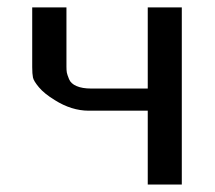

<svg xmlns="http://www.w3.org/2000/svg" viewBox="-20 -492 573 512"><path d="M65.9 -313V-472.2H157.2V-314Q157.2 -304.2 158.2 -298.6Q159.2 -293 164.1 -281Q168.9 -269 184.1 -262.5Q199.2 -255.9 223.1 -255.9H374V-472.2H464.8V0H374V-196.8H216.8Q170.9 -196.8 126 -225.1Q98.1 -242.2 84 -259Q69.8 -275.9 67.9 -285.4Q65.9 -294.9 65.9 -313Z"/></svg>

Font: CMU Bright
Style: SemiBold
Weight: 600
Version: Version 0.7.0